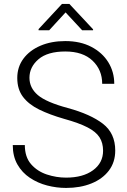

<svg xmlns="http://www.w3.org/2000/svg" viewBox="-20 -925 633 955"><path d="M492.7 -175.3Q492.7 -214.4 474.9 -242.2Q457 -270 414.8 -291.7Q372.6 -313.5 298.3 -334Q227.1 -354.5 174.8 -380.1Q122.6 -405.8 94.2 -443.4Q65.9 -481 65.9 -537.1Q65.9 -591.8 96.4 -633.1Q127 -674.3 180.9 -697.5Q234.9 -720.7 304.7 -720.7Q379.4 -720.7 434.1 -692.1Q488.8 -663.6 518.6 -615.5Q548.3 -567.4 548.3 -508.3H488.3Q488.3 -577.6 440.2 -623.3Q392.1 -668.9 304.7 -668.9Q216.8 -668.9 171.6 -630.4Q126.5 -591.8 126.5 -538.1Q126.5 -487.8 168.2 -452.1Q210 -416.5 317.4 -387.7Q430.2 -356.9 491.7 -309.6Q553.2 -262.2 553.2 -176.3Q553.2 -118.2 521.5 -76.4Q489.7 -34.7 434.6 -12.5Q379.4 9.8 308.6 9.8Q261.2 9.8 214.4 -2.4Q167.5 -14.6 128.7 -40.5Q89.8 -66.4 66.7 -106.9Q43.5 -147.5 43.5 -203.6H103.5Q103.5 -144 134.5 -108.4Q165.5 -72.8 212.9 -57.1Q260.3 -41.5 308.6 -41.5Q392.6 -41.5 442.6 -78.1Q492.7 -114.7 492.7 -175.3ZM325.2 -905.3 442.9 -779.3V-774.4H388.7L306.2 -863.3L224.6 -774.4H171.9V-780.3L288.1 -905.3Z"/></svg>

Font: Vazirmatn UI FD ExtraLight
Style: Regular
Weight: 200
Designer: Saber Rastikerdar
Foundry: Saber Rastikerdar
Version: Version 33.003